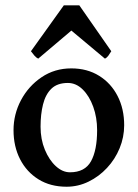

<svg xmlns="http://www.w3.org/2000/svg" viewBox="-20 -688 517 721"><path d="M446.3 -217.8Q446.3 -172.9 429.2 -131.3Q412.1 -89.8 381.8 -57.4Q351.6 -24.9 312.5 -5.9Q273.4 13.2 230 13.2Q169.4 13.2 124.8 -14.4Q80.1 -42 55.4 -90.1Q30.8 -138.2 30.8 -199.2Q30.8 -258.8 58.8 -311.8Q86.9 -364.7 136 -397.9Q185.1 -431.2 247.6 -431.2Q307.6 -431.2 352.3 -403.3Q397 -375.5 421.6 -327.4Q446.3 -279.3 446.3 -217.8ZM344.7 -199.2Q344.7 -246.6 330.1 -287.1Q315.4 -327.6 290.5 -352.1Q265.6 -376.5 234.9 -376.5Q195.3 -376.5 173.1 -355Q150.9 -333.5 141.6 -296.1Q132.3 -258.8 132.3 -212.4Q132.3 -165 148.4 -126Q164.6 -86.9 189.7 -64Q214.8 -41 242.7 -41Q298.8 -41 321.8 -82.5Q344.7 -124 344.7 -199.2ZM397.9 -495.6Q392.6 -486.8 387 -479Q381.3 -471.2 374 -467.8L248 -573.2L123.5 -467.8Q116.2 -471.2 109.4 -479Q102.5 -486.8 96.2 -495.6L219.7 -668H277.8Z"/></svg>

Font: Dai Banna SIL Medium
Style: Regular
Weight: 500
Designer: Victor Gaultney
Foundry: SIL International
Version: Version 4.000